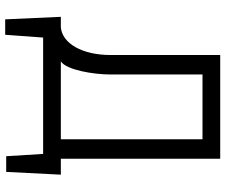

<svg xmlns="http://www.w3.org/2000/svg" viewBox="-86 -654 890 759"><g transform="rotate(90 359.5 -275.0)"><path d="M223 -70C257 -91 275 -199 275 -267V-630H531V-70ZM589 0 598 146H660L671 -70H608V-700H198V-267C198 -154 152 -76 89 -70H47L57 150H118L129 0Z"/></g></svg>

Font: Mint Spirit
Style: Regular
Weight: 400
Designer: HARENDAL Hirwen
Foundry: Arkandis Digital Foundry.
Version: Version 1.004;FFEdit